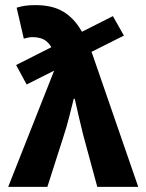

<svg xmlns="http://www.w3.org/2000/svg" viewBox="-20 -730 572 750"><path d="M84 -400 43 -476 421 -667 464 -591ZM12 0 203 -483 188 -528Q180 -554 160.5 -569.5Q141 -585 106 -585Q98 -585 89 -583Q80 -581 73 -579L45 -700Q61 -705 77.5 -707.5Q94 -710 118 -710Q179 -710 219 -689Q259 -668 288 -625.5Q317 -583 341 -518L520 0H360L305 -203Q296 -238 288 -273.5Q280 -309 272 -344H268Q259 -308 250 -272.5Q241 -237 230 -203L165 0Z"/></svg>

Font: Source Sans 3 ExtraLight ExtraBold
Style: Regular
Weight: 800
Version: Version 3.052;hotconv 1.1.0;makeotfexe 2.6.0